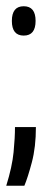

<svg xmlns="http://www.w3.org/2000/svg" viewBox="-26 -467 143 615"><path d="M-6 128Q13 67 17.5 20.5Q22 -26 22 -60H89Q89 4 76 53Q63 102 52 128ZM50 -353Q12 -353 12 -400Q12 -447 50 -447Q88 -447 88 -400Q88 -353 50 -353Z"/></svg>

Font: Bricolage Grotesque 96pt Condensed Light
Style: Regular
Weight: 300
Width: 3
Designer: Mathieu Triay
Foundry: Atelier Triay
Version: Version 1.001; ttfautohint (v1.8.4.7-5d5b);gftools[0.9.33.de